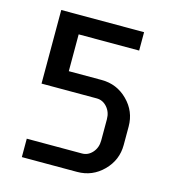

<svg xmlns="http://www.w3.org/2000/svg" viewBox="-98 -723 736 807"><g transform="rotate(15 270.0 -320.0)"><path d="M470.2 -160.2Q470.2 -94.2 423.3 -47.1Q376.5 0 310.1 0H69.8V-80.1H310.1Q336.4 -80.1 355.2 -101.3Q374 -122.6 374 -153.8V-246.1Q374 -277.3 355.2 -298.6Q336.4 -319.8 310.1 -319.8H69.8V-640.1H430.2V-560.1H167V-399.9H310.1Q376.5 -399.9 423.3 -353Q470.2 -306.2 470.2 -240.2Z"/></g></svg>

Font: Laconic
Style: Regular
Weight: 400
Designer: Robby Woodard
Version: Version 1.000